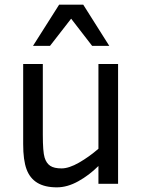

<svg xmlns="http://www.w3.org/2000/svg" viewBox="-20 -786 608 821"><path d="M400.9 0V-76.2Q361.8 -37.1 314.9 -11Q268.1 15.1 223.1 15.1Q171.9 15.1 139.9 -4.2Q107.9 -23.4 93.5 -62.3Q79.1 -101.1 79.1 -169.9V-512.2H163.1V-210Q163.1 -136.7 170.7 -112.3Q178.2 -87.9 194.8 -76.9Q211.4 -65.9 243.2 -65.9Q274.9 -65.9 317.9 -90.6Q360.8 -115.2 400.9 -149.9V-512.2H484.9V0ZM374 -589.8 284.2 -706.1 193.8 -589.8H121.1L232.9 -766.1H335.9L447.3 -589.8Z"/></svg>

Font: Lorenzo Sans
Style: Regular
Weight: 400
Foundry: Intel Corporation
Version: Version 1.00; ttfautohint (v1.5)